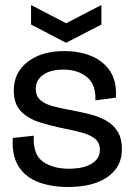

<svg xmlns="http://www.w3.org/2000/svg" viewBox="-20 -734 530 767"><path d="M252 13Q186 13 134.5 -6Q83 -25 55 -68Q27 -111 31 -183L115 -192Q111 -118 150.5 -89Q190 -60 255 -60Q313 -60 346 -80Q379 -100 379 -135Q379 -163 361 -178.5Q343 -194 311.5 -203Q280 -212 239 -220Q185 -231 138.5 -245.5Q92 -260 63.5 -289.5Q35 -319 35 -373Q35 -444 90.5 -487Q146 -530 238 -530Q295 -530 343 -511Q391 -492 419 -451Q447 -410 443 -344L361 -333Q364 -396 327.5 -426Q291 -456 233 -456Q182 -456 152.5 -435Q123 -414 123 -380Q123 -350 141.5 -334Q160 -318 192 -309.5Q224 -301 264 -294Q299 -287 335 -278.5Q371 -270 401 -254Q431 -238 449 -210Q467 -182 467 -137Q467 -67 409.5 -27Q352 13 252 13ZM104 -714 244 -641 385 -714V-636L244 -563L104 -636Z"/></svg>

Font: Bricolage Grotesque 48pt
Style: Regular
Weight: 400
Designer: Mathieu Triay
Foundry: Atelier Triay
Version: Version 1.000; ttfautohint (v1.8.4.7-5d5b);gftools[0.9.32]